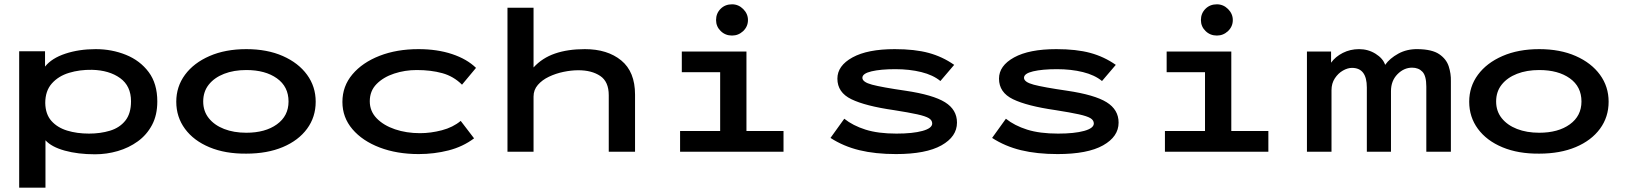

<svg xmlns="http://www.w3.org/2000/svg" viewBox="-20 -704 7540 891"><path d="M69 167V-466H189V-395Q220 -434 283.5 -455Q347 -476 424 -476Q499 -476 564.5 -449.5Q630 -423 670 -369.5Q710 -316 710 -233Q710 -170 685.5 -124Q661 -78 619.5 -48Q578 -18 526.5 -3Q475 12 421 12Q342 12 280.5 -5Q219 -22 191 -53V167ZM393 -84Q446 -84 490.5 -97.5Q535 -111 561.5 -144Q588 -177 588 -234Q588 -305 537.5 -341.5Q487 -378 407 -380Q350 -381 300.5 -366Q251 -351 220.5 -316.5Q190 -282 190 -226Q191 -174 218.5 -143Q246 -112 291.5 -98Q337 -84 393 -84Z M1123 9Q1026 10 952.5 -20.5Q879 -51 838.5 -106Q798 -161 798 -232Q798 -302 838.5 -357Q879 -412 952.5 -444Q1026 -476 1123 -476Q1220 -476 1292.5 -444Q1365 -412 1405 -357Q1445 -302 1445 -232Q1445 -161 1405 -106.5Q1365 -52 1292.5 -21.5Q1220 9 1123 9ZM1123 -88Q1211 -88 1265 -127Q1319 -166 1319 -233Q1319 -302 1265 -340.5Q1211 -379 1123 -379Q1065 -379 1020 -361.5Q975 -344 949 -311.5Q923 -279 923 -233Q923 -188 949 -155.5Q975 -123 1020 -105.5Q1065 -88 1123 -88Z M1923 11Q1822 11 1742 -19.5Q1662 -50 1615.5 -104.5Q1569 -159 1569 -231Q1569 -304 1615.5 -359Q1662 -414 1741.5 -445Q1821 -476 1922 -476Q2009 -476 2078 -453Q2147 -430 2189 -389L2124 -311Q2085 -350 2032.5 -364.5Q1980 -379 1914 -379Q1859 -379 1809 -362.5Q1759 -346 1727.5 -314Q1696 -282 1696 -234Q1696 -188 1728 -155Q1760 -122 1813 -104Q1866 -86 1929 -86Q1979 -86 2030.5 -99.5Q2082 -113 2118 -143L2180 -62Q2128 -23 2061.5 -6Q1995 11 1923 11Z M2335 0V-668H2456V-391Q2496 -435 2555.5 -455.5Q2615 -476 2694 -476Q2799 -476 2863 -423.5Q2927 -371 2927 -265V0H2805V-262Q2805 -325 2765.5 -351.5Q2726 -378 2664 -378Q2631 -378 2595 -370.5Q2559 -363 2527.5 -348Q2496 -333 2476 -310Q2456 -287 2456 -256V0Z M3136 0V-96H3322V-369H3144V-465H3444V-96H3616V0ZM3377 -539Q3346 -539 3324.5 -560Q3303 -581 3303 -611Q3303 -642 3324 -663Q3345 -684 3377 -684Q3407 -684 3429 -662Q3451 -640 3451 -611Q3451 -581 3429 -560Q3407 -539 3377 -539Z M4138 11Q4042 11 3968 -7Q3894 -25 3834 -64L3898 -153Q3938 -121 3996.5 -102.5Q4055 -84 4140 -84Q4216 -84 4261 -96.5Q4306 -109 4306 -131Q4306 -146 4290.5 -155.5Q4275 -165 4236.5 -173.5Q4198 -182 4128 -193Q3996 -212 3931 -243.5Q3866 -275 3866 -339Q3866 -399 3936 -437.5Q4006 -476 4132 -476Q4225 -476 4289.5 -458.5Q4354 -441 4408 -403L4344 -328Q4310 -356 4255.5 -369.5Q4201 -383 4135 -383Q4067 -383 4024.5 -373Q3982 -363 3982 -343Q3982 -323 4027 -311Q4072 -299 4182 -283Q4310 -264 4365.5 -229.5Q4421 -195 4421 -135Q4421 -70 4349 -29.5Q4277 11 4138 11Z M4888 11Q4792 11 4718 -7Q4644 -25 4584 -64L4648 -153Q4688 -121 4746.5 -102.5Q4805 -84 4890 -84Q4966 -84 5011 -96.5Q5056 -109 5056 -131Q5056 -146 5040.5 -155.5Q5025 -165 4986.5 -173.5Q4948 -182 4878 -193Q4746 -212 4681 -243.5Q4616 -275 4616 -339Q4616 -399 4686 -437.5Q4756 -476 4882 -476Q4975 -476 5039.5 -458.5Q5104 -441 5158 -403L5094 -328Q5060 -356 5005.5 -369.5Q4951 -383 4885 -383Q4817 -383 4774.5 -373Q4732 -363 4732 -343Q4732 -323 4777 -311Q4822 -299 4932 -283Q5060 -264 5115.5 -229.5Q5171 -195 5171 -135Q5171 -70 5099 -29.5Q5027 11 4888 11Z M5386 0V-96H5572V-369H5394V-465H5694V-96H5866V0ZM5627 -539Q5596 -539 5574.5 -560Q5553 -581 5553 -611Q5553 -642 5574 -663Q5595 -684 5627 -684Q5657 -684 5679 -662Q5701 -640 5701 -611Q5701 -581 5679 -560Q5657 -539 5627 -539Z M6045 0V-465H6157V-413Q6177 -441 6211.5 -458.5Q6246 -476 6287 -476Q6329 -476 6363.5 -454.5Q6398 -433 6408 -403Q6429 -433 6469 -455Q6509 -477 6560 -476Q6626 -475 6659 -452.5Q6692 -430 6703 -396Q6714 -362 6713 -327V0H6599V-302Q6599 -352 6581 -371Q6563 -390 6533 -390Q6495 -390 6465 -359.5Q6435 -329 6435 -281V0H6323V-298Q6323 -389 6254 -389Q6234 -389 6212 -376.5Q6190 -364 6174.5 -340.5Q6159 -317 6159 -285V0Z M7123 9Q7026 10 6952.5 -20.5Q6879 -51 6838.5 -106Q6798 -161 6798 -232Q6798 -302 6838.5 -357Q6879 -412 6952.5 -444Q7026 -476 7123 -476Q7220 -476 7292.5 -444Q7365 -412 7405 -357Q7445 -302 7445 -232Q7445 -161 7405 -106.5Q7365 -52 7292.5 -21.5Q7220 9 7123 9ZM7123 -88Q7211 -88 7265 -127Q7319 -166 7319 -233Q7319 -302 7265 -340.5Q7211 -379 7123 -379Q7065 -379 7020 -361.5Q6975 -344 6949 -311.5Q6923 -279 6923 -233Q6923 -188 6949 -155.5Q6975 -123 7020 -105.5Q7065 -88 7123 -88Z"/></svg>

Font: Inconsolata ExtraExpanded
Style: Bold
Weight: 700
Width: 8
Monospace: yes
Designer: Raph Levien, Cyreal, Brenton Simpson
Foundry: Raph Levien, Cyreal, Google
Version: Version 3.100; ttfautohint (v1.8.4.7-5d5b)